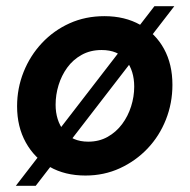

<svg xmlns="http://www.w3.org/2000/svg" viewBox="-20 -555 612 618"><path d="M255 10Q189 10 140 -18Q91 -46 63 -96.5Q35 -147 35 -213Q35 -271 56 -323.5Q77 -376 115 -416.5Q153 -457 204 -480Q255 -503 316 -503Q382 -503 431.5 -475Q481 -447 508 -397.5Q535 -348 535 -282Q535 -223 514 -170Q493 -117 455 -77Q417 -37 366 -13.5Q315 10 255 10ZM264 -99Q299 -99 326.5 -114.5Q354 -130 373 -155.5Q392 -181 402 -212.5Q412 -244 412 -276Q412 -327 386 -360.5Q360 -394 307 -394Q271 -394 243 -378.5Q215 -363 196.5 -337.5Q178 -312 168.5 -281Q159 -250 159 -218Q159 -168 185.5 -133.5Q212 -99 264 -99ZM31 43 477 -535H541L95 43Z"/></svg>

Font: Hanken Grotesk
Style: Bold Italic
Weight: 700
Italic angle: -8°
Designer: Alfredo Marco Pradil
Foundry: Hanken Design Co.
Version: Version 3.013